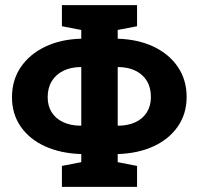

<svg xmlns="http://www.w3.org/2000/svg" viewBox="-20 -731 776 751"><path d="M222.2 0V-82L297.9 -96.7V-127.4V-128.4Q217.3 -130.9 156.2 -158.7Q95.2 -186.5 61 -235.8Q26.9 -285.2 26.9 -350.6Q26.9 -418 61.3 -468.5Q95.7 -519 156.7 -548.3Q217.8 -577.6 297.9 -579.6V-580.1V-613.8L222.2 -628.4V-710.9H516.1V-628.4L440.4 -613.8V-580.1V-579.6Q520.5 -577.1 581.1 -548.3Q641.6 -519.5 675.8 -469Q710 -418.5 710 -351.6Q710 -286.1 675.8 -236.6Q641.6 -187 581.1 -158.9Q520.5 -130.9 440.4 -128.4V-127.9V-96.7L516.1 -82V0ZM295.4 -239.3 297.9 -240.2V-467.8L295.4 -468.8Q256.3 -468.3 227.3 -453.9Q198.2 -439.5 182.4 -413.3Q166.5 -387.2 166.5 -350.6Q166.5 -316.4 182.4 -291.5Q198.2 -266.6 227.1 -253.2Q255.9 -239.7 295.4 -239.3ZM442.9 -239.3Q481.4 -239.7 510 -253.2Q538.6 -266.6 554.4 -291.7Q570.3 -316.9 570.3 -351.6Q570.3 -388.2 554.7 -414.1Q539.1 -439.9 510.5 -454.1Q481.9 -468.3 442.9 -468.8L440.4 -467.8V-240.2Z"/></svg>

Font: Roboto Slab LO
Style: Bold
Weight: 700
Designer: Google
Version: Version 2.000